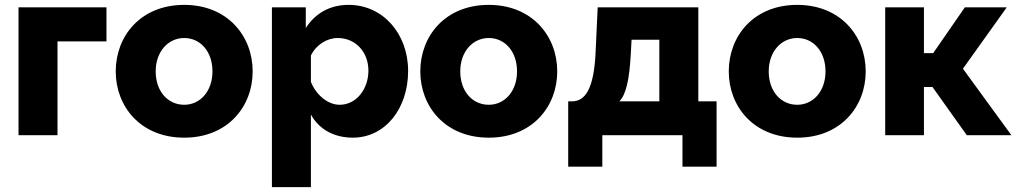

<svg xmlns="http://www.w3.org/2000/svg" viewBox="-20 -555 4196 788"><path d="M56 0H216V-385H417V-525H56Z M455 -262C455 -118 557 10 736 10C915 10 1017 -118 1017 -262C1017 -407 914 -535 736 -535C557 -535 455 -407 455 -262ZM736 -125C669 -125 619 -180 619 -262C619 -343 670 -399 736 -399C802 -399 852 -344 852 -262C852 -181 802 -125 736 -125Z M1256 -85C1288 -26 1349 10 1428 10C1560 10 1655 -108 1655 -264C1655 -416 1552 -535 1411 -535C1332 -535 1273 -499 1235 -440V-525H1096V213H1256ZM1492 -265C1492 -190 1443 -125 1374 -125C1325 -125 1277 -166 1256 -219V-327C1277 -371 1322 -399 1366 -399C1439 -399 1492 -342 1492 -265Z M1705 -262C1705 -118 1807 10 1986 10C2165 10 2267 -118 2267 -262C2267 -407 2164 -535 1986 -535C1807 -535 1705 -407 1705 -262ZM1986 -125C1919 -125 1869 -180 1869 -262C1869 -343 1920 -399 1986 -399C2052 -399 2102 -344 2102 -262C2102 -181 2052 -125 1986 -125Z M2312 129H2452V0H2781V129H2921V-139H2846V-525H2433L2425 -353C2419 -179 2377 -140 2328 -139H2312ZM2522 -139C2549 -167 2563 -225 2569 -336L2572 -392H2686V-139Z M2971 -262C2971 -118 3073 10 3252 10C3431 10 3533 -118 3533 -262C3533 -407 3430 -535 3252 -535C3073 -535 2971 -407 2971 -262ZM3252 -125C3185 -125 3135 -180 3135 -262C3135 -343 3186 -399 3252 -399C3318 -399 3368 -344 3368 -262C3368 -181 3318 -125 3252 -125Z M3613 0H3772V-198H3807L3948 0H4131L3932 -273L4112 -525H3940L3810 -337H3772V-525H3613Z"/></svg>

Font: FIGSv2-sans-serif ExtraBold
Style: Regular
Weight: 800
Designer: Matt McInerney, Pablo Impallari, Rodrigo Fuenzalida,Mirko Velimirovic
Foundry: Matt McInerney, Pablo Impallari, Rodrigo Fuenzalida
Version: Version 4.021;hotconv 1.0.109;makeotfexe 2.5.65596